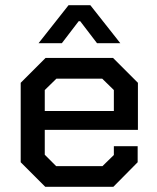

<svg xmlns="http://www.w3.org/2000/svg" viewBox="-20 -722 608 742"><path d="M60 -95V-402L156 -498H417L513 -402V-220H153V-124L197 -80H376L420 -123V-157H512V-95L418 0H155ZM420 -293V-374L375 -418H198L153 -374V-293ZM245 -702H329L445 -555H355L290 -640H284L219 -555H129Z"/></svg>

Font: Chakra Petch Medium
Style: Regular
Weight: 500
Designer: Katatrad Aksorn Co.,Ltd.
Foundry: Cadson Demak Co.,Ltd.
Version: Version 1.000; ttfautohint (v1.6)